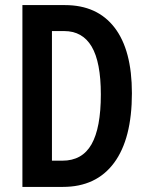

<svg xmlns="http://www.w3.org/2000/svg" viewBox="-20 -734 583 754"><path d="M498 -368Q498 -189 428 -94.5Q358 0 227 0H68V-714H235Q362 -714 430 -625.5Q498 -537 498 -368ZM376 -363Q376 -490 340 -551Q304 -612 232 -612H184V-103H225Q303 -103 339.5 -167.5Q376 -232 376 -363Z"/></svg>

Font: Noto Sans Thai Looped ExtraCondensed SemiBold
Style: Regular
Weight: 600
Width: 2
Designer: Sasikarn Vongin, Ben Mitchell
Foundry: The Fontpad Ltd
Version: Version 1.001; ttfautohint (v1.8.4.7-5d5b)